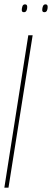

<svg xmlns="http://www.w3.org/2000/svg" viewBox="-21 -862 239 882"><path d="M-1 0 109 -700H129L18 0ZM183 -806Q177 -806 175 -809Q173 -812 173 -816Q173 -826 176.5 -834Q180 -842 188 -842Q194 -842 196 -838.5Q198 -835 198 -830Q198 -820 194.5 -813Q191 -806 183 -806ZM89 -806Q83 -806 81 -809Q79 -812 79 -816Q79 -824 82 -833Q85 -842 94 -842Q100 -842 102 -838.5Q104 -835 104 -830Q104 -820 100.5 -813Q97 -806 89 -806Z"/></svg>

Font: Georama
Style: Italic
Weight: 400
Width: 2
Italic angle: -9°
Designer: Jean-Baptiste Levee
Foundry: Production Type
Version: Version 1.000